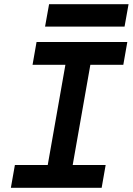

<svg xmlns="http://www.w3.org/2000/svg" viewBox="-20 -893 631 913"><path d="M31.7 0H463.4L482.4 -108.4H325.7L409.7 -585H566.4L585.4 -693.4H153.8L134.8 -585H291L207 -108.4H50.8ZM194.3 -766.6H572.3L591.3 -873H213.4Z"/></svg>

Font: Cascadia Mono PL SemiBold
Style: Italic
Weight: 600
Italic angle: -10°
Monospace: yes
Designer: Aaron Bell
Foundry: Saja Typeworks
Version: Version 2404.023